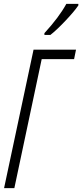

<svg xmlns="http://www.w3.org/2000/svg" viewBox="-20 -970 424 990"><path d="M240 -790Q271 -814 317 -862.5Q363 -911 384 -942V-950H322Q285 -882 209 -799V-790ZM54 0 195 -665H362L372 -714H153L1 0Z"/></svg>

Font: Noto Sans Display Condensed Light
Style: Italic
Weight: 300
Width: 3
Designer: Monotype Design team
Foundry: Monotype Imaging Inc.
Version: 1.000